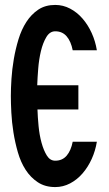

<svg xmlns="http://www.w3.org/2000/svg" viewBox="-20 -750 443 779"><path d="M204 -98Q233 -98 250.5 -118.5Q268 -139 275 -175H373Q367 -138 352 -105Q337 -72 315 -46.5Q293 -21 264.5 -6Q236 9 204 9Q163 9 133.5 -10.5Q104 -30 84 -61Q64 -92 52.5 -132Q41 -172 34.5 -213Q28 -254 26 -293Q24 -332 24 -361Q24 -391 26.5 -430Q29 -469 36 -510Q43 -551 55 -590.5Q67 -630 87 -661Q107 -692 135.5 -711Q164 -730 204 -730Q236 -730 264.5 -715Q293 -700 315 -674.5Q337 -649 352 -616Q367 -583 373 -546H275Q268 -582 250.5 -602.5Q233 -623 204 -623Q182 -623 168 -599.5Q154 -576 146 -542.5Q138 -509 135 -471Q132 -433 131 -404H298V-306H132Q133 -275 136.5 -238.5Q140 -202 148.5 -171Q157 -140 170 -119Q183 -98 204 -98Z"/></svg>

Font: Osterbar
Style: Regular
Weight: 500
Width: 3
Designer: Peter Wiegel, Basierend auf Erbar schmal-halbfette Grotesk v. Jacob Erbar
Foundry: Peter Wiegel
Version: Version 1.0